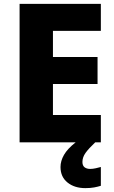

<svg xmlns="http://www.w3.org/2000/svg" viewBox="-20 -734 590 990"><path d="M420 236Q364 236 328 207Q292 178 292 127Q292 96 310 64.5Q328 33 370 0H81V-714H500V-575H253V-440H483V-301H253V-141H500V0H471Q437 32 421 54.5Q405 77 405 101Q405 120 416 128.5Q427 137 445 137Q458 137 474 133.5Q490 130 500 127V224Q484 229 465 232.5Q446 236 420 236Z"/></svg>

Font: Noto Sans Canadian Aboriginal ExtraBold
Style: Regular
Weight: 800
Designer: Monotype Design Team, Typotheque's Kevin King
Foundry: Monotype Imaging Inc.
Version: Version 2.004; ttfautohint (v1.8.4.7-5d5b)